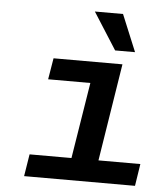

<svg xmlns="http://www.w3.org/2000/svg" viewBox="-52 -769 704 816"><g transform="rotate(5 300.0 -361.5)"><path d="M419.9 -565.9 319.8 -723.1H439.9L504.9 -565.9ZM81.1 0 96.2 -94.2H274.9L327.1 -418.9H147L162.1 -509.8H456.1L390.1 -94.2H568.8L554.2 0Z"/></g></svg>

Font: Office Code Pro Medium Italic
Style: Regular
Weight: 500
Italic angle: -9°
Designer: Nathan Rutzky & Paul D. Hunt
Foundry: Adobe Systems Incorporated
Version: Version 1.004;PS 001.004;hotconv 1.0.70;makeotf.lib2.5.58329